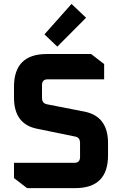

<svg xmlns="http://www.w3.org/2000/svg" viewBox="-20 -968 628 988"><path d="M52 -51.7V-130.1H362.1Q391.9 -130.1 391.9 -159.9V-232.4Q391.9 -260.7 367 -265.3L172 -305.2Q52 -328.5 52 -465.8V-521.6Q52 -690 220.4 -690H449.1L515.9 -638.3V-559.9H226.1Q196.1 -559.9 196.1 -530.1V-464.7Q196.1 -436.9 220.9 -431.5L415.9 -393.4Q535.9 -368.6 535.9 -232.1V-168.4Q535.9 0 367.5 0H119.1ZM208.7 -791 348 -947.8 422.9 -876.7 274.9 -728.1Z"/></svg>

Font: Oxanium ExtraLight
Style: Regular
Weight: 200
Designer: Severin Meyer
Version: Version 2.000